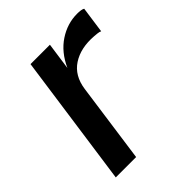

<svg xmlns="http://www.w3.org/2000/svg" viewBox="-157 -617 707 707"><g transform="rotate(-45 196.5 -263.5)"><path d="M36 0 109 -517H210L195 -411Q221 -468 265.8 -497.5Q310.5 -527 361.5 -527Q371 -527 379.8 -525.8Q388.5 -524.5 393 -521.5L378.5 -418.5Q373 -421.5 363.5 -422.5Q354 -423.5 347.5 -424Q281.5 -429 237.8 -400.5Q194 -372 185.5 -311L142 0Z"/></g></svg>

Font: Public Sans Medium
Style: Italic
Weight: 500
Italic angle: -8°
Designer: The Public Sans project authors (U.S. Web Design System). Libre Franklin designed by Pablo Impallari and Rodrigo Fuenzal
Version: Version 1.007; ttfautohint (v1.8.1) -l 8 -r 50 -G 200 -x 14 